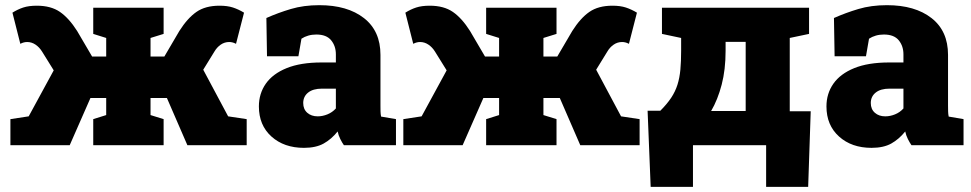

<svg xmlns="http://www.w3.org/2000/svg" viewBox="-20 -558 3732 738"><path d="M20 0V-100.1L90.3 -110.8L186.5 -287.6L141.6 -359.9Q131.3 -376.5 116.5 -386.5Q101.6 -396.5 84.5 -396.5Q78.1 -396.5 72 -395Q65.9 -393.6 58.1 -389.6L27.8 -509.3Q47.9 -522 69.3 -529.1Q90.8 -536.1 121.6 -536.1Q175.8 -536.1 210.4 -512.2Q245.1 -488.3 276.4 -439L334 -340.8H388.2V-412.1L338.4 -427.7V-528.3H608.9V-427.7L558.6 -412.1V-340.8H611.8L669.4 -439Q700.7 -488.3 735.1 -512.2Q769.5 -536.1 823.7 -536.1Q854 -536.1 875.5 -529.1Q897 -522 918 -509.3L887.2 -389.6Q879.4 -393.6 873.3 -395Q867.2 -396.5 860.8 -396.5Q843.3 -396.5 828.6 -386.5Q814 -376.5 804.2 -359.9L761.2 -290L856.9 -110.8L928.2 -100.1V0H700.2L621.6 -181.2H558.6V-115.7L608.9 -100.1V0H338.4V-100.1L388.2 -115.7V-181.2H327.6L248 0Z M1148.4 10.3Q1071.8 10.3 1023.4 -33.2Q975.1 -76.7 975.1 -148.9Q975.1 -198.2 1001.7 -236.3Q1028.3 -274.4 1081.8 -296.1Q1135.3 -317.9 1215.8 -317.9H1271V-349.1Q1271 -380.9 1252.9 -403.1Q1234.9 -425.3 1195.8 -425.3Q1179.2 -425.3 1164.8 -421.1Q1150.4 -417 1138.7 -409.2L1127 -341.8H1006.3L1003.9 -488.8Q1048.8 -508.8 1097.9 -523.4Q1147 -538.1 1207.5 -538.1Q1315.4 -538.1 1378.9 -488.5Q1442.4 -439 1442.4 -347.2V-152.3Q1442.4 -141.1 1442.6 -130.4Q1442.9 -119.6 1444.8 -109.9L1502 -100.1V0H1301.8Q1295.4 -8.8 1288.1 -23.4Q1280.8 -38.1 1277.8 -52.7Q1253.9 -22.9 1224.1 -6.3Q1194.3 10.3 1148.4 10.3ZM1201.2 -110.8Q1219.7 -110.8 1238.5 -118.4Q1257.3 -126 1271 -141.1V-217.3H1217.8Q1183.1 -217.3 1164.3 -202.1Q1145.5 -187 1145.5 -162.1Q1145.5 -138.2 1161.1 -124.5Q1176.8 -110.8 1201.2 -110.8Z M1530.3 0V-100.1L1600.6 -110.8L1696.8 -287.6L1651.9 -359.9Q1641.6 -376.5 1626.7 -386.5Q1611.8 -396.5 1594.7 -396.5Q1588.4 -396.5 1582.3 -395Q1576.2 -393.6 1568.4 -389.6L1538.1 -509.3Q1558.1 -522 1579.6 -529.1Q1601.1 -536.1 1631.8 -536.1Q1686 -536.1 1720.7 -512.2Q1755.4 -488.3 1786.6 -439L1844.2 -340.8H1898.4V-412.1L1848.6 -427.7V-528.3H2119.1V-427.7L2068.8 -412.1V-340.8H2122.1L2179.7 -439Q2210.9 -488.3 2245.4 -512.2Q2279.8 -536.1 2334 -536.1Q2364.3 -536.1 2385.7 -529.1Q2407.2 -522 2428.2 -509.3L2397.5 -389.6Q2389.6 -393.6 2383.5 -395Q2377.4 -396.5 2371.1 -396.5Q2353.5 -396.5 2338.9 -386.5Q2324.2 -376.5 2314.5 -359.9L2271.5 -290L2367.2 -110.8L2438.5 -100.1V0H2210.4L2131.8 -181.2H2068.8V-115.7L2119.1 -100.1V0H1848.6V-100.1L1898.4 -115.7V-181.2H1837.9L1758.3 0Z M2481 160.2 2469.2 -132.3H2518.1Q2543.9 -158.2 2559.8 -182.1Q2575.7 -206.1 2584 -232.4Q2592.3 -258.8 2595.2 -290.3Q2598.1 -321.8 2598.1 -362.8V-412.1L2524.4 -427.7V-528.3H3015.6H3089.8V-427.7L3015.6 -412.1V-130.4H3096.2L3086.4 160.2H2924.8V0H2643.6V160.2ZM2713.4 -131.3H2846.2V-397H2769V-362.8Q2769 -290 2753.9 -232.4Q2738.8 -174.8 2713.4 -131.3Z M3330.1 10.3Q3253.4 10.3 3205.1 -33.2Q3156.7 -76.7 3156.7 -148.9Q3156.7 -198.2 3183.3 -236.3Q3210 -274.4 3263.4 -296.1Q3316.9 -317.9 3397.5 -317.9H3452.6V-349.1Q3452.6 -380.9 3434.6 -403.1Q3416.5 -425.3 3377.4 -425.3Q3360.8 -425.3 3346.4 -421.1Q3332 -417 3320.3 -409.2L3308.6 -341.8H3188L3185.5 -488.8Q3230.5 -508.8 3279.5 -523.4Q3328.6 -538.1 3389.2 -538.1Q3497.1 -538.1 3560.5 -488.5Q3624 -439 3624 -347.2V-152.3Q3624 -141.1 3624.3 -130.4Q3624.5 -119.6 3626.5 -109.9L3683.6 -100.1V0H3483.4Q3477.1 -8.8 3469.7 -23.4Q3462.4 -38.1 3459.5 -52.7Q3435.5 -22.9 3405.8 -6.3Q3376 10.3 3330.1 10.3ZM3382.8 -110.8Q3401.4 -110.8 3420.2 -118.4Q3439 -126 3452.6 -141.1V-217.3H3399.4Q3364.7 -217.3 3345.9 -202.1Q3327.1 -187 3327.1 -162.1Q3327.1 -138.2 3342.8 -124.5Q3358.4 -110.8 3382.8 -110.8Z"/></svg>

Font: Roboto Slab LO Black
Style: Regular
Weight: 900
Designer: Google
Version: Version 2.000